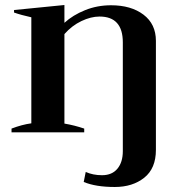

<svg xmlns="http://www.w3.org/2000/svg" viewBox="-20 -528 731 766"><path d="M314 198 322 158Q351 171 387 171Q427 171 448.5 145Q470 119 470 75V-359Q470 -462 377 -462Q343 -462 305 -444Q267 -426 237 -392V-35Q278 -28 316 -15V0H26V-15Q68 -31 105 -36V-459Q64 -468 36 -478V-488L237 -508V-437Q271 -468 319.5 -487.5Q368 -507 423 -507Q503 -507 552.5 -469.5Q602 -432 602 -365V70Q602 144 555.5 181Q509 218 438 218Q362 218 314 198Z"/></svg>

Font: Trirong SemiBold
Style: Regular
Weight: 600
Designer: Katatrad Team
Foundry: CadsonDemak
Version: Version 1.001